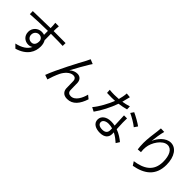

<svg xmlns="http://www.w3.org/2000/svg" viewBox="255 -2119 3490 3490"><g transform="rotate(45 2000.0 -374.0)"><path d="M568 -372C577 -278 538 -231 480 -231C424 -231 378 -268 378 -330C378 -395 427 -436 479 -436C519 -436 552 -417 568 -372ZM96 -653 98 -576C223 -585 393 -592 545 -593L546 -492C526 -499 504 -503 479 -503C384 -503 303 -428 303 -329C303 -220 383 -162 467 -162C501 -162 530 -171 554 -189C514 -98 422 -42 289 -12L356 54C589 -16 655 -166 655 -301C655 -351 644 -395 623 -429L621 -594H635C781 -594 872 -592 928 -589L929 -663C881 -663 758 -664 636 -664H621L622 -729C623 -742 625 -781 627 -792H536C537 -784 541 -755 542 -729L544 -663C395 -661 207 -655 96 -653Z M1547 -742 1459 -778C1447 -749 1434 -724 1422 -701C1368 -604 1149 -194 1076 8L1162 38C1175 -12 1218 -130 1248 -190C1287 -268 1362 -350 1443 -350C1488 -350 1513 -324 1516 -280C1519 -225 1517 -148 1520 -90C1524 -31 1558 37 1665 37C1810 37 1894 -75 1947 -236L1881 -290C1855 -184 1789 -46 1678 -46C1634 -46 1600 -67 1597 -117C1594 -166 1595 -243 1593 -302C1590 -381 1542 -423 1476 -423C1428 -423 1375 -405 1327 -361C1379 -458 1471 -624 1515 -693C1527 -712 1538 -730 1547 -742Z M2887 -458 2932 -524C2885 -560 2771 -625 2699 -657L2658 -596C2725 -566 2833 -504 2887 -458ZM2622 -165 2623 -120C2623 -65 2595 -21 2512 -21C2434 -21 2396 -53 2396 -100C2396 -146 2446 -180 2519 -180C2555 -180 2590 -175 2622 -165ZM2687 -485H2609C2611 -414 2616 -315 2620 -233C2589 -240 2556 -243 2522 -243C2409 -243 2322 -185 2322 -93C2322 6 2412 51 2522 51C2646 51 2697 -14 2697 -94L2696 -136C2761 -104 2815 -59 2858 -21L2901 -89C2849 -133 2779 -182 2693 -213L2686 -377C2685 -413 2685 -444 2687 -485ZM2451 -794 2363 -802C2361 -748 2347 -685 2332 -629C2293 -626 2255 -624 2219 -624C2177 -624 2134 -626 2097 -631L2102 -556C2140 -554 2182 -553 2219 -553C2248 -553 2278 -554 2308 -556C2262 -439 2177 -279 2094 -182L2171 -142C2251 -250 2340 -423 2389 -564C2455 -573 2518 -586 2571 -601L2569 -676C2518 -659 2464 -647 2412 -639C2428 -697 2442 -758 2451 -794Z M3339 -789 3251 -792C3249 -765 3247 -736 3243 -706C3231 -625 3212 -478 3212 -383C3212 -318 3218 -262 3223 -224L3300 -230C3294 -280 3293 -314 3298 -353C3310 -484 3426 -666 3551 -666C3656 -666 3710 -552 3710 -394C3710 -143 3540 -54 3323 -22L3370 50C3618 5 3792 -117 3792 -395C3792 -605 3697 -738 3564 -738C3437 -738 3333 -613 3292 -511C3298 -581 3318 -716 3339 -789Z"/></g></svg>

Font: ChiuKong Gothic CL
Style: Regular
Weight: 400
Designer: Ryoko NISHIZUKA 西塚涼子 (kana, bopomofo & ideographs); Paul D. Hunt (Latin, Greek & Cyrillic); Sandoll Communications 산돌커뮤니
Foundry: Adobe
Version: Version 1.300